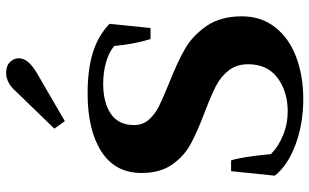

<svg xmlns="http://www.w3.org/2000/svg" viewBox="-216 -806 1032 641"><g transform="rotate(-90 300.5 -486.0)"><path d="M191 -821 313 -947Q343 -982 377 -982Q401 -982 413.5 -969Q426 -956 426 -940Q426 -923 413.5 -908.5Q401 -894 376 -879L216 -786ZM34 -85 49 -231H85Q97 -195 106 -98Q131 -73 169 -57.5Q207 -42 249 -42Q315 -42 360.5 -76Q406 -110 406 -174Q406 -213 385 -239.5Q364 -266 332.5 -282Q301 -298 246 -319Q180 -344 139.5 -366Q99 -388 71 -428Q43 -468 43 -530Q43 -618 114.5 -664Q186 -710 308 -710Q389 -710 445 -692.5Q501 -675 541 -637L527 -500H490Q473 -555 467 -621Q446 -639 412.5 -648.5Q379 -658 341 -658Q278 -658 240.5 -632.5Q203 -607 203 -555Q203 -526 221 -505.5Q239 -485 266.5 -471.5Q294 -458 343 -438Q414 -410 458 -384.5Q502 -359 534 -312.5Q566 -266 566 -195Q566 -131 530 -84.5Q494 -38 431 -14Q368 10 290 10Q207 10 137.5 -16Q68 -42 34 -85Z"/></g></svg>

Font: Trirong Bold
Style: Regular
Weight: 700
Designer: Katatrad Team
Foundry: CadsonDemak
Version: Version 1.000